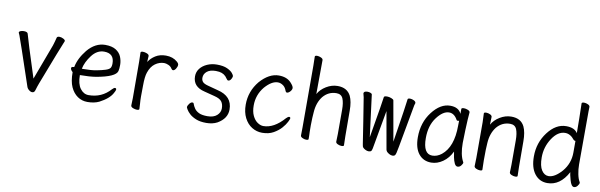

<svg xmlns="http://www.w3.org/2000/svg" viewBox="-48 -1161 5097 1631"><g transform="rotate(10 2500.0 -345.5)"><path d="M254 18Q243 18 233 11Q213 -2 207 -19Q74 -415 63 -441L54 -461Q54 -471 67 -476Q80 -481 95 -481Q125 -481 130 -466Q145 -408 245 -98L359 -404Q370 -438 379 -475Q383 -486 401 -486Q417 -486 434.5 -477Q452 -468 452 -458Q430 -408 299 -66Q288 -37 279 -6Q273 18 254 18Z M730 18Q682 18 644.5 -8Q607 -34 585 -82Q563 -130 563 -210Q544 -226 544 -241Q544 -254 564 -254L569 -255Q583 -330 644 -406Q711 -486 797 -486Q855 -486 889 -464.5Q923 -443 936.5 -409Q950 -375 950 -340Q950 -306 945 -287Q932 -234 765 -205Q709 -196 628 -196Q628 -120 657.5 -80.5Q687 -41 730 -41Q843 -41 917 -124Q932 -140 941 -140Q953 -140 953 -128Q953 -120 940 -97Q913 -45 830 -2Q788 18 730 18ZM635 -252H650Q716 -252 760.5 -260.5Q805 -269 835 -278.5Q865 -288 874.5 -301Q884 -314 884 -341Q884 -428 797 -428Q736 -428 691.5 -369.5Q647 -311 635 -252Z M1156 10Q1140 10 1121.5 2.5Q1103 -5 1103 -18L1105 -81Q1105 -378 1104 -398Q1102 -454 1102 -474Q1103 -484 1122 -484Q1138 -484 1156.5 -476.5Q1175 -469 1175 -456Q1175 -446 1173.5 -434Q1172 -422 1172 -405Q1193 -439 1230.5 -462.5Q1268 -486 1320 -486Q1380 -486 1419 -452Q1435 -438 1435 -426Q1435 -410 1423.5 -392Q1412 -374 1399 -374Q1392 -374 1385 -384Q1374 -403 1353 -412Q1332 -421 1317 -421Q1275 -421 1239 -395Q1203 -369 1185 -315Q1172 -278 1172 -201Q1171 -163 1171 -106Q1171 -75 1173.5 -46Q1176 -17 1176 0Q1176 10 1156 10Z M1755 18Q1702 18 1666.5 3.5Q1631 -11 1610.5 -30Q1590 -49 1580.5 -65.5Q1571 -82 1571 -85Q1571 -99 1584.5 -116Q1598 -133 1610 -133Q1620 -133 1622 -125Q1629 -104 1642.5 -84.5Q1656 -65 1682 -52.5Q1708 -40 1755 -40Q1808 -40 1836.5 -65.5Q1865 -91 1865 -126Q1865 -162 1848.5 -184.5Q1832 -207 1786 -218.5Q1740 -230 1695 -242Q1593 -266 1593 -356Q1593 -394 1615.5 -423Q1638 -452 1676.5 -469Q1715 -486 1760 -486Q1816 -486 1849 -470.5Q1882 -455 1896 -437.5Q1910 -420 1910 -413Q1910 -407 1906.5 -397.5Q1903 -388 1895.5 -378.5Q1888 -369 1877 -369Q1869 -369 1860 -383Q1836 -422 1789 -429Q1775 -431 1760 -431Q1710 -431 1683.5 -409Q1657 -387 1657 -354Q1657 -333 1669.5 -319Q1682 -305 1717 -296L1803 -273Q1931 -243 1931 -128Q1931 -50 1849 -3Q1809 18 1755 18Z M2237 18Q2189 18 2148.5 -7Q2108 -32 2083.5 -80Q2059 -128 2059 -194Q2059 -309 2133 -399Q2210 -486 2294 -486Q2363 -486 2400 -446Q2427 -417 2427 -401Q2427 -386 2413 -370.5Q2399 -355 2386 -355Q2377 -355 2373 -365Q2363 -394 2346 -408Q2322 -427 2296 -427Q2243 -427 2185 -361Q2127 -290 2127 -199Q2127 -146 2144 -110.5Q2161 -75 2187 -57.5Q2213 -40 2237 -40Q2329 -40 2416 -139Q2431 -155 2442 -155Q2452 -155 2452 -143Q2452 -138 2439.5 -112.5Q2427 -87 2401 -57.5Q2375 -28 2334.5 -5Q2294 18 2237 18Z M2616 11Q2601 11 2584 3Q2567 -5 2567 -17L2568 -88Q2568 -600 2567.5 -621Q2567 -642 2566.5 -664.5Q2566 -687 2566 -697Q2566 -707 2586 -707Q2601 -707 2618.5 -699Q2636 -691 2636 -679Q2634 -547 2634 -386Q2657 -428 2704 -456.5Q2751 -485 2802 -485Q2884 -485 2916 -421Q2938 -374 2938 -297Q2938 -99 2939 -78L2941 2Q2941 11 2921 11Q2905 11 2888 3Q2871 -5 2871 -17L2873 -84V-293Q2873 -353 2858.5 -388Q2844 -423 2802 -423Q2733 -423 2687 -368Q2644 -313 2639 -229Q2635 -187 2634 -116Q2634 -55 2636 -23V2Q2636 11 2616 11Z M3362 17Q3347 17 3332.5 8.5Q3318 0 3311.5 -7.5Q3305 -15 3303 -25L3246 -347L3196 -67Q3186 0 3178.5 8Q3171 16 3156 16Q3142 16 3127.5 8.5Q3113 1 3106.5 -6.5Q3100 -14 3099 -25Q3098 -31 3096.5 -38.5Q3095 -46 3067 -229Q3039 -412 3035 -429Q3031 -446 3027 -461Q3027 -481 3060 -481Q3073 -481 3086 -476Q3099 -471 3099 -463L3145 -104Q3202 -438 3203 -458Q3203 -470 3230 -470Q3248 -470 3267.5 -462.5Q3287 -455 3288 -446L3349 -101Q3403 -445 3405 -475Q3405 -486 3426 -486Q3442 -486 3459 -477.5Q3476 -469 3476 -456L3470 -436Q3462 -396 3403 -68Q3396 -32 3392 -14Q3388 4 3381.5 10.5Q3375 17 3362 17Z M3695 18Q3627 18 3587 -32Q3547 -82 3547 -175Q3547 -302 3617.5 -394Q3688 -486 3773 -486Q3845 -486 3869 -433V-475Q3869 -485 3891 -485Q3907 -485 3925 -477.5Q3943 -470 3943 -458Q3938 -411 3934 -306Q3931 -225 3931 -193Q3931 -91 3963 -34L3965 -29Q3965 -19 3952.5 -3Q3940 13 3922 13Q3906 13 3895.5 -8.5Q3885 -30 3879 -60.5Q3873 -91 3871 -108Q3843 -49 3795 -15.5Q3747 18 3695 18ZM3694 -42Q3736 -42 3774 -72Q3867 -147 3867 -330Q3867 -356 3868 -374Q3865 -371 3855 -371Q3849 -371 3846 -376Q3818 -428 3773 -428Q3720 -428 3667.5 -358Q3615 -288 3615 -180Q3615 -42 3694 -42Z M4115 11Q4099 11 4082 3Q4065 -5 4065 -17Q4065 -44 4067 -88V-395Q4064 -458 4064 -471Q4064 -481 4084 -481Q4100 -481 4117 -473Q4134 -465 4134 -453L4132 -386Q4155 -428 4202 -456.5Q4249 -485 4300 -485Q4383 -485 4414 -421Q4436 -374 4436 -297Q4436 -99 4437 -78Q4439 -33 4439 2Q4439 11 4419 11Q4403 11 4386 3Q4369 -5 4369 -17Q4370 -25 4370 -44.5Q4370 -64 4371 -84V-293Q4371 -353 4356.5 -388Q4342 -423 4300 -423Q4231 -423 4185 -368Q4142 -313 4137 -229Q4133 -184 4133 -79Q4133 -56 4135 2Q4135 11 4115 11Z M4697 18Q4629 18 4587.5 -35.5Q4546 -89 4546 -186Q4546 -304 4615 -395Q4684 -486 4773 -486Q4845 -486 4871 -443Q4871 -555 4867 -699Q4867 -709 4888 -709Q4904 -709 4921 -701Q4938 -693 4938 -681Q4938 -669 4937 -643.5Q4936 -618 4936 -185Q4936 -142 4944.5 -101Q4953 -60 4967 -38L4969 -32Q4969 -21 4956 -4.5Q4943 12 4926 12Q4903 12 4888.5 -40.5Q4874 -93 4874 -107Q4807 18 4697 18ZM4697 -42Q4750 -42 4811 -111Q4871 -182 4871 -276V-376Q4871 -377 4865 -377Q4859 -377 4854 -383Q4819 -428 4774 -428Q4711 -428 4662 -353.5Q4613 -279 4613 -189Q4613 -115 4637 -78.5Q4661 -42 4697 -42Z"/></g></svg>

Font: LXGW WenKai Mono Lite
Style: Regular
Weight: 400
Monospace: yes
Designer: LXGW / Fontworks Inc.
Foundry: LXGW / Fontworks Inc.
Version: Version 1.520; June 14, 2025